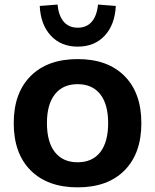

<svg xmlns="http://www.w3.org/2000/svg" viewBox="-20 -808 679 839"><path d="M40 -269.8Q40 -401.9 114 -475.8Q187.9 -549.8 319.6 -549.8Q450.6 -549.8 524.1 -475.8Q597.7 -401.9 597.7 -269.8Q597.7 -137.5 524.1 -63.4Q450.6 10.7 319.6 10.7Q187.9 10.7 114 -63.4Q40 -137.5 40 -269.8ZM452.6 -270Q452.6 -352.1 418.1 -396.1Q383.5 -440.2 319.2 -440.2Q254.9 -440.2 220 -396.1Q185.1 -352.1 185.1 -270Q185.1 -187.3 220 -143.1Q254.9 -98.9 319.2 -98.9Q383.5 -98.9 418.1 -143.1Q452.6 -187.3 452.6 -270ZM153.6 -782 231.4 -788.1Q236.1 -739.3 258.5 -713.1Q281 -687 319.8 -687Q358.6 -687 381.1 -713.1Q403.6 -739.3 408.2 -788.1L486.1 -782Q481.9 -699.7 437.4 -652Q392.8 -604.2 319.8 -604.2Q246.8 -604.2 202.3 -652Q157.7 -699.7 153.6 -782Z"/></svg>

Font: Min Sans VF VF
Style: Regular
Weight: 400
Designer: Jinseong-Kim, NotoSansCJK, Nunito
Foundry: Jinseong-Kim
Version: Version 1.420;Glyphs 3.1.2 (3151)